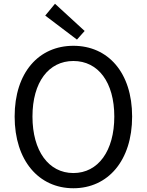

<svg xmlns="http://www.w3.org/2000/svg" viewBox="-20 -990 782 1023"><path d="M371 13C555 13 684 -134 684 -369C684 -604 555 -746 371 -746C187 -746 58 -604 58 -369C58 -134 187 13 371 13ZM371 -68C239 -68 153 -186 153 -369C153 -552 239 -665 371 -665C503 -665 589 -552 589 -369C589 -186 503 -68 371 -68ZM390 -779 431 -825 273 -970 221 -907Z"/></svg>

Font: Noto Sans CJK SC
Style: Regular
Weight: 400
Designer: Ryoko NISHIZUKA 西塚涼子 (kana, bopomofo & ideographs); Paul D. Hunt (Latin, Greek & Cyrillic); Sandoll Communications 산돌커뮤니
Foundry: Adobe
Version: Version 2.004;hotconv 1.0.118;makeotfexe 2.5.65603